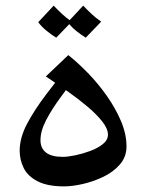

<svg xmlns="http://www.w3.org/2000/svg" viewBox="-20 -653 520 683"><path d="M208 10Q149 10 114 -8Q79 -26 64.5 -55Q50 -84 50 -117Q50 -163 76.5 -213Q103 -263 144.5 -317.5Q186 -372 232 -430L263 -398Q228 -351 196 -307.5Q164 -264 144 -225.5Q124 -187 124 -154Q124 -126 143.5 -110.5Q163 -95 203 -95Q221 -95 247.5 -100.5Q274 -106 301 -116Q328 -126 346 -140.5Q364 -155 364 -174Q364 -195 344 -220.5Q324 -246 291.5 -273.5Q259 -301 220 -328.5Q181 -356 143 -381L223 -457Q256 -431 292.5 -393.5Q329 -356 360 -312Q391 -268 410.5 -222Q430 -176 430 -132Q430 -95 406.5 -68Q383 -41 347.5 -24Q312 -7 274.5 1.5Q237 10 208 10ZM180 -519Q162 -530 145 -544Q128 -558 116 -574L171 -633Q186 -617 201 -603Q216 -589 235 -576ZM285 -519Q267 -530 250 -544Q233 -558 221 -574L276 -633Q291 -617 306 -603Q321 -589 340 -576Z"/></svg>

Font: Marhey Light
Style: Regular
Weight: 300
Designer: Nur Syamsi & Bustanul Arifin
Foundry: Namelatype
Version: Version 1.000